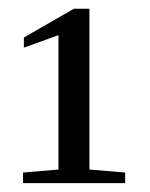

<svg xmlns="http://www.w3.org/2000/svg" viewBox="-20 -677 340 436"><path d="M183.1 -292 264.2 -285.2V-261.2H32.2V-285.2L112.8 -292V-597.2L34.2 -568.8V-591.8L147.9 -657.2H183.1Z"/></svg>

Font: Liberation Serif
Style: Regular
Weight: 400
Designer: Steve Matteson
Foundry: Ascender Corporation
Version: Version 2.1.5